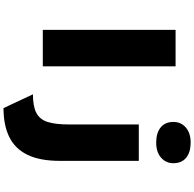

<svg xmlns="http://www.w3.org/2000/svg" viewBox="-26 -838 1083 1070"><g transform="rotate(90 515.0 -302.5)"><path d="M146 0V-740H349V0ZM582 219 505 55Q572 55 608.5 36Q645 17 659 -26.5Q673 -70 673 -144V-535H876V-96Q876 17 842 86Q808 155 742.5 187Q677 219 582 219ZM774 -632Q720 -632 689.5 -657Q659 -682 659 -728Q659 -770 690 -797Q721 -824 774 -824Q828 -824 858.5 -799Q889 -774 889 -728Q889 -686 858 -659Q827 -632 774 -632Z"/></g></svg>

Font: Lexend Giga Black
Style: Regular
Weight: 900
Designer: Bonnie Shaver-Troup, Thomas Jockin
Foundry: Lexend
Version: Version 1.007